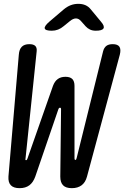

<svg xmlns="http://www.w3.org/2000/svg" viewBox="-20 -970 647 1000"><path d="M24 -51 78 -685Q80 -713 93.5 -726.5Q107 -740 133 -740Q154 -740 163.5 -731Q173 -722 171 -703L113 -145Q111 -138 114 -136H116Q120 -135 123 -144L256 -523Q265 -547 281 -558.5Q297 -570 321 -570Q345 -570 356.5 -558.5Q368 -547 368 -523V-145Q368 -137 372.5 -137Q377 -137 379 -146L517 -703Q522 -722 534 -731Q546 -740 567 -740Q593 -740 602 -726.5Q611 -713 604 -685L433 -50Q425 -20 405 -5Q385 10 354 10Q323 10 308.5 -5Q294 -20 294 -50L298 -401Q298 -409 292.5 -409Q287 -409 284 -401L164 -51Q153 -20 133 -5Q113 10 82 10Q51 10 36.5 -5Q22 -20 24 -51ZM250 -810Q216 -810 213 -822Q210 -834 238 -858L312 -921Q330 -936 348.5 -943Q367 -950 388 -950Q409 -950 425 -943Q441 -936 453 -921L506 -857Q526 -834 519 -822Q512 -810 479 -810Q462 -810 449 -816Q436 -822 426 -833L402 -860Q390 -874 375.5 -874Q361 -874 344 -860L312 -834Q298 -822 282.5 -816Q267 -810 250 -810Z"/></svg>

Font: Maple Mono Normal NL
Style: Italic
Weight: 400
Italic angle: -10°
Monospace: yes
Designer: subframe7536
Version: Version 7.000